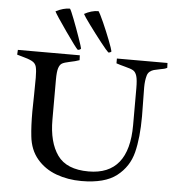

<svg xmlns="http://www.w3.org/2000/svg" viewBox="-59 -927 917 995"><g transform="rotate(5 400.0 -429.5)"><path d="M337.4 -610.4Q317.4 -603 285.6 -596.7Q259.3 -591.3 247.8 -584.7Q236.3 -578.1 230.2 -559.3Q224.1 -540.5 224.1 -499.5V-291Q224.1 -173.3 271.7 -106.7Q319.3 -40 433.6 -40Q643.1 -40 643.1 -299.3V-491.2Q643.1 -534.7 637 -554.7Q630.9 -574.7 618.2 -582.3Q605.5 -589.8 575.7 -597.2Q547.4 -604.5 529.3 -610.8V-635.7H792.5L793.5 -610.4Q786.1 -606.4 777.6 -604.2Q769 -602.1 754.9 -599.6Q736.3 -596.2 725.1 -593Q713.9 -589.8 704.3 -582.3Q694.8 -574.7 690.9 -561.5Q683.1 -534.7 683.1 -499Q683.1 -475.6 684.1 -424.8Q685.1 -374 685.1 -348.6Q685.1 -237.3 665.8 -160.6Q646.5 -84 584.2 -35.6Q522 12.7 400.9 12.7Q330.6 12.7 270 -9.5Q209.5 -31.7 169.7 -78.6Q129.9 -125.5 122.6 -195.8Q116.7 -246.6 116.7 -324.2Q116.7 -369.1 118.2 -413.1Q119.1 -471.7 119.1 -500Q119.1 -536.1 114.3 -556.2Q109.4 -575.7 90.1 -585.4Q70.8 -595.2 38.1 -603.5Q22 -607.9 12.7 -610.8L14.2 -635.7H336.4ZM339.8 -670.9Q337.4 -667 332.8 -665Q328.1 -663.1 323.2 -663.1Q313 -671.4 256.1 -752.7Q199.2 -834 190.9 -851.6Q230 -872.1 264.6 -872.1Q270.5 -864.7 287.8 -819.8Q305.2 -774.9 322 -726.6Q338.9 -678.2 339.8 -670.9ZM498 -669.9Q492.7 -663.1 482.4 -663.1Q473.1 -670.9 440.4 -712.4Q407.7 -753.9 376.2 -796.9Q344.7 -839.8 339.4 -851.1Q356.4 -860.8 375.5 -866.5Q394.5 -872.1 413.1 -872.1Q421.4 -860.8 441.2 -816.7Q460.9 -772.5 478.5 -727.1Q496.1 -681.6 498 -669.9Z"/></g></svg>

Font: Radley
Style: Regular
Weight: 400
Designer: Vernon Adams
Foundry: Vernon Adams
Version: Version 1.003; ttfautohint (v1.6)